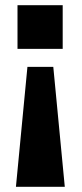

<svg xmlns="http://www.w3.org/2000/svg" viewBox="-20 -550 313 735"><path d="M220 -363V-530H47V-363ZM228 165 184 -294H85L41 165Z"/></svg>

Font: 18Franklin
Style: Bold
Weight: 700
Designer: Pablo Impallari, Rodrigo Fuenzalida (Modified by Dan O. Williams)
Version: Version 0.025;PS 000.025;hotconv 1.0.88;makeotf.lib2.5.64775